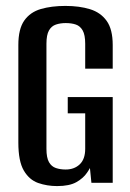

<svg xmlns="http://www.w3.org/2000/svg" viewBox="-20 -618 440 649"><path d="M173 11Q139 11 109 0.5Q79 -10 60.5 -41.5Q42 -73 42 -136V-466Q42 -520 62 -548.5Q82 -577 118 -587.5Q154 -598 201 -598Q248 -598 284 -587Q320 -576 340.5 -547.5Q361 -519 361 -466V-386H268V-470Q268 -500 259.5 -515Q251 -530 236.5 -535Q222 -540 202 -540Q184 -540 169 -535Q154 -530 145.5 -515Q137 -500 137 -470V-115Q137 -85 145.5 -70Q154 -55 169 -50Q184 -45 202 -45Q231 -45 249.5 -62.5Q268 -80 268 -115V-235H209V-290H361V0H289L284 -50Q282 -46 279 -41.5Q276 -37 274 -34Q262 -16 238.5 -2.5Q215 11 173 11Z"/></svg>

Font: Alumni Sans SemiBold
Style: Regular
Weight: 600
Designer: Robert E. Leuschke
Foundry: Robert E. Leuschke
Version: Version 1.018